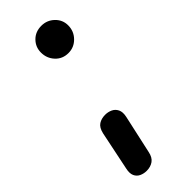

<svg xmlns="http://www.w3.org/2000/svg" viewBox="-214 -533 685 685"><g transform="rotate(-45 128.5 -190.0)"><path d="M68 126.5Q54 126.5 41.5 120.8Q29 115 23.2 102.2Q17.5 89.5 22 69L52.5 -78.5Q58 -102.5 71.8 -111.2Q85.5 -120 104.5 -120Q119 -120 131.5 -114.2Q144 -108.5 150.5 -95.5Q157 -82.5 152.5 -61.5L120.5 83.5Q116 106.5 102 116.5Q88 126.5 68 126.5ZM168 -368Q138 -368 118.8 -388.8Q99.5 -409.5 99.5 -439Q99.5 -466.5 118.8 -486Q138 -505.5 168 -505.5Q196.5 -505.5 216.8 -486Q237 -466.5 237 -439Q237 -409.5 216.8 -388.8Q196.5 -368 168 -368Z"/></g></svg>

Font: Edu AU VIC WA NT Hand Medium
Style: Regular
Weight: 500
Version: Version 1.001